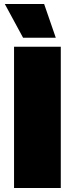

<svg xmlns="http://www.w3.org/2000/svg" viewBox="-20 -937 373 957"><path d="M200 -917 258 -749H95L4 -917ZM283 -704V0H50V-704Z"/></svg>

Font: Prodigy Sans Black
Style: Regular
Weight: 900
Designer: Wei Huang
Foundry: Wei Huang
Version: Version 1.003; ttfautohint (v1.8.3)